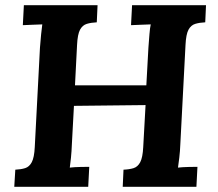

<svg xmlns="http://www.w3.org/2000/svg" viewBox="-20 -720 842 740"><path d="M774 -700 771 -634Q749 -633 732.5 -628Q716 -623 706.5 -605.5Q697 -588 695 -547L675 -164Q674 -137 671 -112Q668 -87 666 -74Q683 -76 707 -76.5Q731 -77 741 -77L737 0H453L456 -66Q479 -67 495 -72Q511 -77 520.5 -95Q530 -113 532 -153L541 -315L265 -312L257 -164Q256 -137 253.5 -112Q251 -87 249 -74Q265 -76 289.5 -76.5Q314 -77 324 -77L320 0H35L39 -66Q61 -67 77 -72Q93 -77 102.5 -95Q112 -113 114 -153L134 -536Q136 -563 138.5 -588Q141 -613 143 -626Q127 -625 103 -624.5Q79 -624 68 -623L72 -700H356L353 -634Q331 -633 314.5 -628Q298 -623 288.5 -605.5Q279 -588 277 -547L269 -391H544L552 -536Q554 -563 556 -588Q558 -613 561 -626Q545 -625 520.5 -624.5Q496 -624 485 -623L489 -700Z"/></svg>

Font: Lora Italic
Style: Italic
Weight: 400
Italic angle: -3°
Designer: Olga Karpushina, Alexei Vanyashin (Cyrillic)
Foundry: Cyreal
Version: Version 2.210; ttfautohint (v1.8.1.43-b0c9)